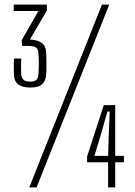

<svg xmlns="http://www.w3.org/2000/svg" viewBox="-20 -820 592 840"><path d="M113 -437Q78 -437 60 -450.5Q42 -464 41 -495Q41 -510 40.5 -518Q40 -526 40.5 -535.5Q41 -545 41 -564H73Q72 -546 72 -526Q72 -506 73 -494Q74 -480 82.5 -471.5Q91 -463 111 -463Q131 -463 139 -470.5Q147 -478 148 -493Q150 -523 150 -542.5Q150 -562 148 -587Q147 -606 137 -612.5Q127 -619 105 -619H77L75 -644L148 -772H40V-800H185V-774L111 -647Q141 -646 161 -633.5Q181 -621 182 -587Q183 -575 183 -556.5Q183 -538 183 -521Q183 -504 182 -496Q181 -468 165.5 -452.5Q150 -437 113 -437ZM108 0 426 -800H458L140 0ZM453 0V-110H361V-135L434 -360H484V-138H522V-110H484V0ZM393 -138H453L456 -234L460 -332H450L422 -234Z"/></svg>

Font: Big Shoulders Text Thin
Style: Regular
Weight: 100
Designer: Patric King
Foundry: XO Type Co
Version: Version 1.000; ttfautohint (v1.8.2)